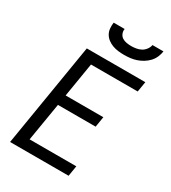

<svg xmlns="http://www.w3.org/2000/svg" viewBox="-226 -1068 1052 1182"><g transform="rotate(30 300.0 -477.5)"><path d="M40 0 161 -735H577L565 -662H233L193 -419H461L449 -345H181L136 -74H468L456 0ZM379 -815Q358 -815 337 -817.5Q316 -820 297 -827Q278 -834 262 -846Q246 -858 236 -875Q226 -892 224 -913Q222 -934 225 -955H303Q300 -938 306.5 -922.5Q313 -907 326 -898.5Q339 -890 356 -887Q373 -884 390 -884Q407 -884 425 -887Q443 -890 459 -898.5Q475 -907 486.5 -922.5Q498 -938 501 -955H579Q576 -934 567 -913Q558 -892 542 -875Q526 -858 506 -846Q486 -834 465 -827Q444 -820 422 -817.5Q400 -815 379 -815Z"/></g></svg>

Font: Iosevka Custom Oblique
Style: Regular
Weight: 400
Italic angle: -9°
Designer: Belleve Invis
Foundry: Belleve Invis
Version: Version 27.0.1